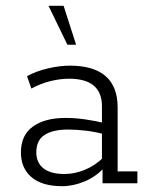

<svg xmlns="http://www.w3.org/2000/svg" viewBox="-20 -631 511 661"><path d="M194 10Q125 10 88.5 -21Q52 -52 52 -106Q52 -166 93.5 -195.5Q135 -225 205 -225Q239 -225 273.5 -220Q308 -215 346 -206L331 -197V-265Q331 -312 303 -336Q275 -360 218 -360Q186 -360 152.5 -351.5Q119 -343 88 -326L73 -369Q107 -387 147 -396Q187 -405 220 -405Q302 -405 343.5 -369Q385 -333 385 -261V-41H453V0H333V-61L341 -56Q311 -23 271.5 -6.5Q232 10 194 10ZM202 -32Q238 -32 273.5 -47Q309 -62 337 -90L331 -71V-184L346 -167Q310 -177 276.5 -181Q243 -185 214 -185Q162 -185 133.5 -166.5Q105 -148 105 -107Q105 -71 129.5 -51.5Q154 -32 202 -32ZM212 -477 147 -611H199L242 -477Z"/></svg>

Font: Rokkitt Light
Style: Regular
Weight: 300
Version: Version 3.103